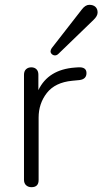

<svg xmlns="http://www.w3.org/2000/svg" viewBox="-20 -776 427 801"><path d="M141.1 -25.9Q141.6 4.9 111.3 4.9Q97.7 4.9 88.9 -3.2Q80.1 -11.2 80.1 -25.9V-463.9Q80.1 -479 88.6 -487.1Q97.2 -495.1 110.6 -495.1Q124 -495.1 132.1 -487.1Q140.1 -479 140.1 -464.8V-399.9Q181.2 -485.8 292 -494.1L306.2 -495.1Q340.8 -497.1 340.8 -471.2Q340.8 -445.3 311 -441.9L280.8 -439Q210 -432.1 175.5 -388.2Q141.1 -344.2 141.1 -285.2ZM195.8 -575.2 320.8 -735.8Q335.9 -755.9 352.5 -755.9Q369.1 -755.9 378.2 -747.3Q387.2 -738.8 387.2 -723.9Q387.2 -709 370.1 -692.9L223.1 -550.8Q216.8 -544.9 209.5 -544.9Q202.1 -544.9 196.5 -550Q190.9 -555.2 190.9 -561.5Q190.9 -567.9 195.8 -575.2Z"/></svg>

Font: Nunito-Light
Style: Regular
Weight: 300
Designer: Vernon Adams
Foundry: newtypography
Version: Version 3.000